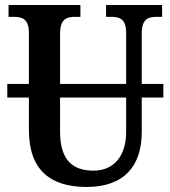

<svg xmlns="http://www.w3.org/2000/svg" viewBox="-20 -734 678 764"><path d="M544 -208V-346H630V-400H544V-599C544 -659 569 -667 605 -667H625V-714H402V-667H422C456 -667 482 -659 482 -603V-400H219V-599C219 -659 245 -667 280 -667H300V-714H14V-667H34C68 -667 95 -659 95 -603V-400H9V-346H95V-217C95 -53 185 10 325 10C474 10 544 -74 544 -208ZM219 -210V-346H482V-210C482 -114 434 -55 352 -55C271 -55 219 -95 219 -210Z"/></svg>

Font: Noto Serif Condensed Semi
Style: Regular
Weight: 600
Width: 3
Designer: Monotype Design Team
Foundry: Monotype Imaging Inc.
Version: Version 1.002